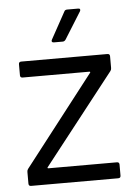

<svg xmlns="http://www.w3.org/2000/svg" viewBox="-51 -740 548 779"><g transform="rotate(-5 222.5 -350.0)"><path d="M34 -10V-58Q34 -65 38 -70L322 -436Q324 -438 323 -439.5Q322 -441 320 -441H48Q38 -441 38 -451V-496Q38 -506 48 -506H399Q409 -506 409 -496V-448Q409 -441 405 -436L118 -70Q116 -68 117 -66.5Q118 -65 120 -65H399Q409 -65 409 -55V-10Q409 0 399 0H44Q34 0 34 -10ZM180 -584 240 -693Q243 -700 252 -700H297Q303 -700 304.5 -696.5Q306 -693 303 -688L235 -579Q230 -572 223 -572H187Q181 -572 179 -575.5Q177 -579 180 -584Z"/></g></svg>

Font: Barlow
Style: Regular
Weight: 400
Designer: Jeremy Tribby
Foundry: Tribby Type
Version: Version 1.408;December 10, 2018;FontCreator 11.5.0.2430 64-b